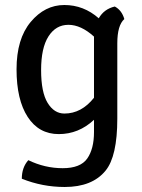

<svg xmlns="http://www.w3.org/2000/svg" viewBox="-20 -526 567 766"><path d="M374 -453Q395 -490 438 -500Q466 -485 476 -450Q448 -425 448 -353V-53Q448 98 401 155Q348 220 238 220Q149 220 67 187Q67 142 93 113Q159 145 230 145Q301 145 328 106.5Q355 68 355 1V-48Q294 9 214.5 9Q135 9 90.5 -59.5Q46 -128 46 -249.5Q46 -371 102.5 -438.5Q159 -506 236.5 -506Q314 -506 374 -453ZM355 -136V-380Q303 -427 253 -427Q203 -427 173.5 -381Q144 -335 144 -246.5Q144 -158 170 -115.5Q196 -73 237 -73Q305 -73 355 -136Z"/></svg>

Font: Signika Negative
Style: Regular
Weight: 400
Designer: Anna Giedrys
Foundry: Anna Giedrys
Version: Version 1.001